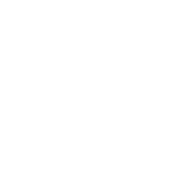

<svg xmlns="http://www.w3.org/2000/svg" viewBox="-20 -470 440 440"><path d="M100 -450Q100 -450 100 -450Q100 -450 100 -450Q100 -450 100 -450Q100 -450 100 -450Q100 -450 100 -450Q100 -450 100 -450Q100 -450 100 -450Q100 -450 100 -450Q100 -450 100 -450Q100 -450 100 -450Q100 -450 100 -450Q100 -450 100 -450ZM100 -350Q100 -350 100 -350Q100 -350 100 -350Q100 -350 100 -350Q100 -350 100 -350Q100 -350 100 -350Q100 -350 100 -350Q100 -350 100 -350Q100 -350 100 -350Q100 -350 100 -350Q100 -350 100 -350Q100 -350 100 -350Q100 -350 100 -350ZM300 -150Q300 -150 300 -150Q300 -150 300 -150Q300 -150 300 -150Q300 -150 300 -150Q300 -150 300 -150Q300 -150 300 -150Q300 -150 300 -150Q300 -150 300 -150Q300 -150 300 -150Q300 -150 300 -150Q300 -150 300 -150Q300 -150 300 -150ZM300 -250Q300 -250 300 -250Q300 -250 300 -250Q300 -250 300 -250Q300 -250 300 -250Q300 -250 300 -250Q300 -250 300 -250Q300 -250 300 -250Q300 -250 300 -250Q300 -250 300 -250Q300 -250 300 -250Q300 -250 300 -250Q300 -250 300 -250ZM200 -50Q200 -50 200 -50Q200 -50 200 -50Q200 -50 200 -50Q200 -50 200 -50Q200 -50 200 -50Q200 -50 200 -50Q200 -50 200 -50Q200 -50 200 -50Q200 -50 200 -50Q200 -50 200 -50Q200 -50 200 -50Q200 -50 200 -50ZM300 -450Q300 -450 300 -450Q300 -450 300 -450Q300 -450 300 -450Q300 -450 300 -450Q300 -450 300 -450Q300 -450 300 -450Q300 -450 300 -450Q300 -450 300 -450Q300 -450 300 -450Q300 -450 300 -450Q300 -450 300 -450Q300 -450 300 -450ZM300 -350Q300 -350 300 -350Q300 -350 300 -350Q300 -350 300 -350Q300 -350 300 -350Q300 -350 300 -350Q300 -350 300 -350Q300 -350 300 -350Q300 -350 300 -350Q300 -350 300 -350Q300 -350 300 -350Q300 -350 300 -350Q300 -350 300 -350ZM100 -250Q100 -250 100 -250Q100 -250 100 -250Q100 -250 100 -250Q100 -250 100 -250Q100 -250 100 -250Q100 -250 100 -250Q100 -250 100 -250Q100 -250 100 -250Q100 -250 100 -250Q100 -250 100 -250Q100 -250 100 -250Q100 -250 100 -250ZM100 -150Q100 -150 100 -150Q100 -150 100 -150Q100 -150 100 -150Q100 -150 100 -150Q100 -150 100 -150Q100 -150 100 -150Q100 -150 100 -150Q100 -150 100 -150Q100 -150 100 -150Q100 -150 100 -150Q100 -150 100 -150Q100 -150 100 -150Z"/></svg>

Font: TINY 5x3
Style: Regular
Weight: 400
Designer: Jack Halten Fahnestock
Foundry: Velvetyne Type Foundry
Version: Version 1.002